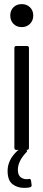

<svg xmlns="http://www.w3.org/2000/svg" viewBox="-20 -730 211 935"><path d="M50 -10V-496Q50 -506 60 -506H111Q121 -506 121 -496V-10Q121 0 111 0H60Q50 0 50 -10ZM30 -654Q30 -679 45.5 -694.5Q61 -710 86 -710Q110 -710 126 -694.5Q142 -679 142 -654Q142 -630 126 -614Q110 -598 86 -598Q61 -598 45.5 -614Q30 -630 30 -654ZM134 173Q134 179 127 182Q114 185 98 185Q64 185 40.5 166.5Q17 148 17 102Q17 49 64 5Q68 0 76 0H104Q112 0 112 5Q112 9 108 12Q67 55 67 97Q67 124 82.5 134.5Q98 145 119 142L123 141Q129 141 131 149L134 170Z"/></svg>

Font: Barlow Condensed
Style: Regular
Weight: 400
Width: 3
Designer: Jeremy Tribby
Foundry: Tribby Type
Version: Version 1.500